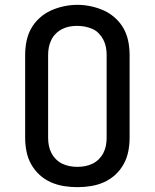

<svg xmlns="http://www.w3.org/2000/svg" viewBox="-20 -766 640 794"><path d="M300 8Q272 8 244 3.5Q216 -1 190 -12.5Q164 -24 143 -43.5Q122 -63 108.5 -87.5Q95 -112 89.5 -140Q84 -168 84 -196V-539Q84 -567 89.5 -595Q95 -623 108.5 -647.5Q122 -672 143.5 -691.5Q165 -711 190.5 -722.5Q216 -734 244 -740Q272 -746 300 -746Q328 -746 356 -740Q384 -734 409.5 -722.5Q435 -711 456.5 -691.5Q478 -672 491.5 -647.5Q505 -623 510.5 -595Q516 -567 516 -539V-196Q516 -168 510.5 -140Q505 -112 491.5 -87.5Q478 -63 457 -43.5Q436 -24 410 -12.5Q384 -1 356 3.5Q328 8 300 8ZM300 -76Q316 -76 332 -79Q348 -82 362.5 -89Q377 -96 388.5 -107.5Q400 -119 407.5 -133.5Q415 -148 418 -164Q421 -180 421 -196V-539Q421 -555 418 -571Q415 -587 407.5 -601.5Q400 -616 388.5 -628Q377 -640 362 -646.5Q347 -653 331 -656Q315 -659 298 -659Q282 -659 266.5 -656Q251 -653 236.5 -645.5Q222 -638 210.5 -626.5Q199 -615 192 -600.5Q185 -586 182 -570.5Q179 -555 179 -539V-196Q179 -180 182 -164Q185 -148 192.5 -133.5Q200 -119 211.5 -107.5Q223 -96 237.5 -89Q252 -82 268 -79Q284 -76 300 -76Z"/></svg>

Font: Iosevka Slab Medium Extended
Style: Regular
Weight: 500
Width: 7
Monospace: yes
Designer: Belleve Invis
Foundry: Belleve Invis
Version: Version 11.1.1; ttfautohint (v1.8.3)